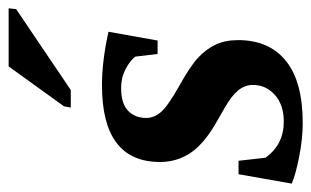

<svg xmlns="http://www.w3.org/2000/svg" viewBox="-168 -572 745 460"><g transform="rotate(-90 205.0 -342.5)"><path d="M338.4 -145Q338.4 -70.8 288.6 -30.5Q238.8 9.8 139.6 9.8Q102.1 9.8 58.8 1.2Q15.6 -7.3 -5.4 -16.6L17.1 -144H49.3L56.6 -79.6Q87.9 -35.6 143.1 -35.6Q183.1 -35.6 207 -56.9Q231 -78.1 231 -109.9Q231 -128.9 218 -144.8Q205.1 -160.6 177.7 -176.3L145.5 -194.8Q91.3 -225.1 68.8 -258.1Q46.4 -291 46.4 -332Q46.4 -471.2 230.5 -471.2Q288.1 -471.2 358.4 -455.6L337.4 -337.9H305.2L298.8 -391.6Q288.6 -404.3 268.6 -414.8Q248.5 -425.3 223.6 -425.3Q186.5 -425.3 169.2 -408.7Q151.9 -392.1 151.9 -365.2Q151.9 -346.2 166.3 -329.6Q180.7 -313 229.5 -285.6Q275.9 -259.8 296.1 -241Q316.4 -222.2 327.4 -199.2Q338.4 -176.3 338.4 -145ZM176.8 -545.9 179.7 -562 275.4 -694.8H414.6L412.6 -676.8L218.8 -545.9Z"/></g></svg>

Font: Liberation Serif
Style: Bold Italic
Weight: 700
Italic angle: -16.333°
Designer: Steve Matteson
Foundry: Ascender Corporation
Version: Version 2.1.5